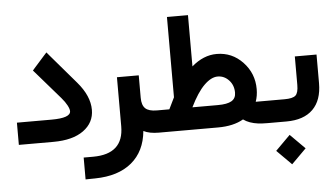

<svg xmlns="http://www.w3.org/2000/svg" viewBox="-57 -750 1908 1093"><g transform="rotate(-5 896.5 -203.5)"><path d="M226.6 0H48.8H29.3V-19.5V-107.4V-127H48.8H227.1Q336.4 -127 336.4 -166Q336.4 -178.7 325.4 -199.5Q314.5 -220.2 293.9 -244.1L157.2 -401.9L146 -414.6L157.2 -427.7L216.3 -494.1L231.4 -510.7L245.6 -493.7L391.1 -323.7Q460.9 -242.2 460.9 -163.1Q460.9 -89.4 399.2 -44.7Q337.4 0 226.6 0Z M836.9 0H829.1Q775.4 0 742.2 -17.1Q731.4 98.6 654.5 162.4Q577.6 226.1 445.8 228L410.6 228.5L390.6 229V209V123.5V104H410.2H444.3Q619.1 104 619.1 -54.7V-315.4V-335H638.7H724.1H743.7V-315.4V-206.5Q743.7 -164.6 763.4 -145.8Q783.2 -127 829.1 -127H836.9Q842.3 -127 845.7 -106.4Q849.1 -85.9 849.1 -66.9V-61.5Q849.1 -41.5 845.9 -20.8Q842.8 0 836.9 0Z M1464.8 0H1450.7Q1419.9 0 1396.2 -2.9Q1372.6 -5.9 1351.1 -13.4Q1329.6 -21 1313 -33.2Q1255.9 0 1168 0H832Q826.2 0 823 -20.8Q819.8 -41.5 819.8 -61.5V-66.9Q819.8 -85.9 823.2 -106.4Q826.7 -127 832 -127H900.4Q906.7 -141.6 932.6 -192.9V-632.3V-651.9H952.1H1033.2H1052.7V-632.3V-358.9Q1120.1 -417.5 1195.8 -417.5Q1283.7 -417.5 1344.7 -353Q1405.8 -288.6 1405.8 -198.7Q1405.8 -160.2 1394 -127H1464.8Q1470.2 -127 1473.6 -106.4Q1477.1 -85.9 1477.1 -66.9V-61.5Q1477.1 -41.5 1473.9 -20.8Q1470.7 0 1464.8 0ZM1190.4 -289.1Q1153.3 -289.1 1113 -249.5Q1072.8 -210 1032.2 -127H1177.7Q1231.4 -127 1256.3 -141.8Q1281.2 -156.7 1281.2 -189Q1281.2 -231.9 1254.4 -260.5Q1227.5 -289.1 1190.4 -289.1Z M1460 -127H1559.1Q1605 -127 1621.6 -141.6Q1638.2 -156.2 1638.2 -201.7V-345.2V-364.7H1657.7H1742.7H1762.2V-345.2V-201.2Q1762.2 -103.5 1710 -51.8Q1657.7 0 1558.6 0H1460Q1454.1 0 1450.9 -20.8Q1447.8 -41.5 1447.8 -61.5V-66.9Q1447.8 -85.9 1451.2 -106.4Q1454.6 -127 1460 -127ZM1485.8 161.6 1569.8 77.6 1653.8 161.6 1569.8 245.6Z"/></g></svg>

Font: Shabnam FD
Style: Bold-FD
Weight: 700
Foundry: DejaVu fonts team - Redesigned by Saber Rastikerdar - Based on Vazir font
Version: Version 5.0.1